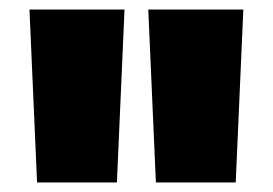

<svg xmlns="http://www.w3.org/2000/svg" viewBox="-20 -760 574 404"><path d="M242 -740 226 -376H58L42 -740ZM292 -740H492L476 -376H308Z"/></svg>

Font: Nacelle Black
Style: Regular
Weight: 900
Designer: Sora Sagano
Foundry: Sora Sagano
Version: Version 1.000;FEAKit 1.0